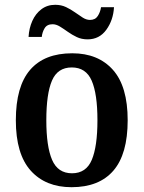

<svg xmlns="http://www.w3.org/2000/svg" viewBox="-20 -770 599 800"><path d="M278 10Q170 10 108 -59Q46 -128 46 -269Q46 -410 105.5 -479Q165 -548 281 -548Q389 -548 450.5 -479Q512 -410 512 -269Q512 -128 452.5 -59Q393 10 278 10ZM280 -48Q339 -48 362.5 -104Q386 -160 386 -269Q386 -379 362 -434Q338 -489 279 -489Q220 -489 196.5 -434Q173 -379 173 -269Q173 -160 197 -104Q221 -48 280 -48ZM345 -606Q320 -606 300 -615.5Q280 -625 262.5 -637.5Q245 -650 229.5 -659.5Q214 -669 199 -669Q176 -669 166 -652.5Q156 -636 154 -616H99Q101 -652 114.5 -682.5Q128 -713 152.5 -731.5Q177 -750 210 -750Q235 -750 255 -740.5Q275 -731 292.5 -718.5Q310 -706 325 -696.5Q340 -687 355 -687Q377 -687 387.5 -703.5Q398 -720 401 -740H455Q452 -686 423 -646Q394 -606 345 -606Z"/></svg>

Font: Noto Serif Bengali SemiCondensed SemiBold
Style: Regular
Weight: 600
Width: 4
Designer: Juan Bruce, Universal Thirst, Indian Type Foundry and the Monotype Design Team.
Foundry: Monotype Imaging Inc.
Version: Version 2.003; ttfautohint (v1.8.4.7-5d5b)